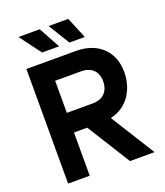

<svg xmlns="http://www.w3.org/2000/svg" viewBox="-158 -995 949 1102"><g transform="rotate(-20 316.0 -444.0)"><path d="M66 0H198V-264H279L444 0H594L425 -270C537 -294 588 -394 588 -492C588 -620 501 -700 370 -700H66ZM86 -888 183 -758H287L216 -888ZM198 -384V-580H356C420 -580 456 -543 456 -484C456 -421 418 -384 356 -384ZM270 -888 350 -758H444L390 -888Z"/></g></svg>

Font: Meta Space
Style: Bold
Weight: 700
Designer: Meta Pool / Florian Karsten
Foundry: Meta Pool / Florian Karsten
Version: Version 2.000;Glyphs 3.1.1 (3137)